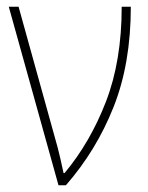

<svg xmlns="http://www.w3.org/2000/svg" viewBox="-20 -548 438 568"><path d="M153 0H175Q265 -103 316 -231.5Q367 -360 367 -528H340Q340 -368 293.5 -247.5Q247 -127 171 -36H168Q164 -55 159 -77Q154 -99 151 -110L35 -528H6Z"/></svg>

Font: Noto Sans Display SemiCondensed Thin
Style: Regular
Weight: 250
Width: 4
Designer: Monotype Design team
Foundry: Monotype Imaging Inc.
Version: 1.000